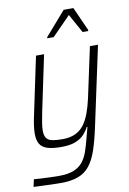

<svg xmlns="http://www.w3.org/2000/svg" viewBox="-109 -791 708 1052"><g transform="rotate(-10 245.0 -265.0)"><path d="M141 201Q117 201 89.5 200Q62 199 36.5 198Q11 197 -9 196L0 155Q20 157 44.5 158Q69 159 93.5 160Q118 161 138 161Q190 161 221.5 148Q253 135 271.5 112Q290 89 301 57.5Q312 26 322 -13Q326 -28 330.5 -45.5Q335 -63 339 -77H335Q324 -55 305.5 -35.5Q287 -16 257 -4.5Q227 7 179 7Q130 7 101 -2.5Q72 -12 60 -33.5Q48 -55 48 -89Q48 -109 51.5 -135Q55 -161 62 -192L129 -510H174L109 -201Q102 -167 98 -142Q94 -117 94 -99Q94 -72 104 -57.5Q114 -43 136 -38.5Q158 -34 193 -34Q235 -34 264 -47.5Q293 -61 312.5 -86.5Q332 -112 345.5 -148.5Q359 -185 369 -230L429 -510H474L380 -71Q364 4 346.5 56Q329 108 303.5 140Q278 172 239 186.5Q200 201 141 201ZM206 -593 207 -599 322 -731H376L435 -599L434 -593H403L345 -698L242 -593Z"/></g></svg>

Font: Saira SemiCondensed ExtraLight
Style: Italic
Weight: 250
Width: 4
Italic angle: -12°
Designer: Hector Gatti with collaboration of the Omnibus-Type team
Foundry: Omnibus-Type
Version: Version 1.101